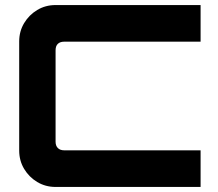

<svg xmlns="http://www.w3.org/2000/svg" viewBox="-20 -740 862 760"><path d="M200 0Q160 0 127.5 -19.5Q95 -39 75.5 -71.5Q56 -104 56 -144V-576Q56 -616 75.5 -648.5Q95 -681 127.5 -700.5Q160 -720 200 -720H774V-575H234Q218 -575 209 -566.5Q200 -558 200 -541V-179Q200 -163 209 -154Q218 -145 234 -145H774V0Z"/></svg>

Font: Orbitron ExtraBold
Style: Regular
Weight: 800
Designer: Matt McInerney
Foundry: The League of Moveable Type
Version: Version 2.001